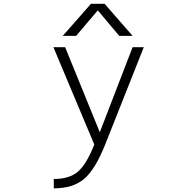

<svg xmlns="http://www.w3.org/2000/svg" viewBox="-20 -774 1040 1023"><path d="M537.1 -753.9 686.5 -583H615.2L501 -718.8L385.7 -583H314.5L464.8 -753.9ZM511.7 -69.3 686.5 -522.5H746.1L540 -2.9Q487.3 128.9 428.2 179.2Q369.1 229.5 266.6 229.5V179.7Q348.6 179.7 394.5 141.1Q440.4 102.5 482.4 -3.9L264.6 -522.5H327.1Z"/></svg>

Font: Gen Shin Gothic Monospace Light
Style: Regular
Weight: 300
Designer: [Source Han Sans]
Ryoko NISHIZUKA  (kana & ideographs); Paul D. Hunt (Latin, Greek & Cyrillic); Wenlong ZHANG  (bopomofo
Version: Version 1.002.20150607